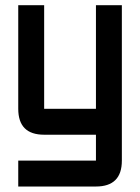

<svg xmlns="http://www.w3.org/2000/svg" viewBox="-20 -508 528 724"><path d="M48.8 -488.3H146.5V-97.7H341.8V-488.3H439.5V97.7Q439.5 195.3 341.8 195.3H48.8V97.7H341.8V0H146.5Q48.8 0 48.8 -97.7Z"/></svg>

Font: BabelStone Moon Runes
Style: Regular
Weight: 400
Designer: Andrew West
Foundry: BabelStone
Version: Version 7.001 March 14, 2022